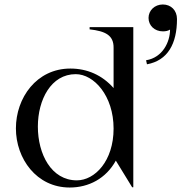

<svg xmlns="http://www.w3.org/2000/svg" viewBox="-20 -821 810 857"><path d="M291 16C376 16 453 -24 497 -104L570 15H575V-700H380V-690C450 -682 488 -664 487 -607V-428C436 -486 369 -515 294 -515C143 -515 51 -384 51 -248C51 -113 143 16 291 16ZM323 -16C209 -16 149 -133 149 -256C149 -376 208 -490 318 -490C399 -490 487 -394 487 -247C487 -102 403 -16 323 -16ZM632 -552 636 -534C729 -551 770 -626 770 -736C770 -775 743 -801 707 -801C670 -801 643 -774 643 -741C643 -707 670 -681 707 -681C719 -681 730 -683 739 -689C739 -634 706 -564 632 -552Z"/></svg>

Font: Sprat
Style: Regular
Weight: 400
Designer: Ethan Nakache
Foundry: Collletttivo
Version: Version 2.000;Glyphs 3.2 (3217)